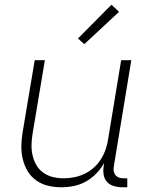

<svg xmlns="http://www.w3.org/2000/svg" viewBox="-20 -785 640 813"><path d="M240 8Q211 8 183.5 1.5Q156 -5 133.5 -21Q111 -37 97 -60.5Q83 -84 76.5 -111Q70 -138 70.5 -167.5Q71 -197 76 -226L127 -530H170L118 -219Q114 -196 113.5 -172.5Q113 -149 118 -127Q123 -105 134 -86Q145 -67 163 -54Q181 -41 203.5 -35.5Q226 -30 249 -30Q272 -30 294.5 -34.5Q317 -39 338 -49Q359 -59 377 -75Q395 -91 407.5 -111Q420 -131 427.5 -153Q435 -175 438 -197L493 -530H536L462 -81Q460 -71 461.5 -61Q463 -51 469 -43.5Q475 -36 484.5 -33Q494 -30 504 -30H519V8H498Q480 8 462.5 3Q445 -2 433.5 -14.5Q422 -27 419 -45Q416 -63 419 -81L421 -95Q408 -71 388 -50.5Q368 -30 344 -16.5Q320 -3 293 2.5Q266 8 240 8ZM337 -598 310 -622 452 -765 484 -735Z"/></svg>

Font: Iosevka Curly XLtEx
Style: Italic
Weight: 200
Width: 7
Italic angle: -9°
Monospace: yes
Designer: Belleve Invis
Foundry: Belleve Invis
Version: Version 11.1.0; ttfautohint (v1.8.3)